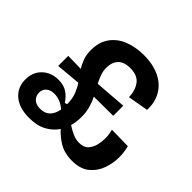

<svg xmlns="http://www.w3.org/2000/svg" viewBox="-166 -855 1051 1051"><g transform="rotate(45 359.0 -330.0)"><path d="M185 14Q108 14 65 -23Q22 -60 22 -120Q22 -178 59 -213Q96 -248 153 -248Q194 -248 221 -229.5Q248 -211 266 -182L280 -187Q279 -230 267.5 -259.5Q256 -289 240 -313L97 -300V-378L196 -376Q182 -398 172 -425Q162 -452 162 -488Q162 -550 191.5 -591.5Q221 -633 272 -653.5Q323 -674 387 -674Q460 -674 511.5 -648.5Q563 -623 588.5 -577.5Q614 -532 611 -474L492 -453Q491 -502 466.5 -536.5Q442 -571 384 -571Q336 -571 313 -546Q290 -521 290 -481Q290 -454 298.5 -430.5Q307 -407 319 -384L503 -398V-320L354 -319Q367 -293 376 -262Q385 -231 385 -192Q385 -155 376 -121Q397 -107 423 -95Q449 -83 475 -83Q511 -83 529 -102.5Q547 -122 553.5 -149.5Q560 -177 560 -203Q560 -219 557.5 -234Q555 -249 552 -261L677 -259Q682 -241 684.5 -221Q687 -201 687 -183Q687 -135 670.5 -90Q654 -45 617 -15.5Q580 14 518 14Q457 14 415.5 -12Q374 -38 351 -66Q328 -31 287.5 -8.5Q247 14 185 14ZM126 -123Q126 -98 143 -81Q160 -64 193 -64Q229 -64 249.5 -84.5Q270 -105 277 -143Q254 -162 232.5 -170Q211 -178 190 -178Q161 -178 143.5 -163Q126 -148 126 -123Z"/></g></svg>

Font: Bricolage Grotesque 12pt SemiBold
Style: Regular
Weight: 600
Designer: Mathieu Triay
Foundry: Atelier Triay
Version: Version 1.001; ttfautohint (v1.8.4.7-5d5b);gftools[0.9.33.de